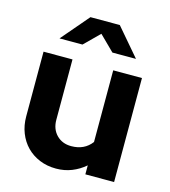

<svg xmlns="http://www.w3.org/2000/svg" viewBox="-111 -830 822 929"><g transform="rotate(15 299.5 -365.5)"><path d="M51 0ZM196 -521V-219Q196 -172 224.5 -143Q253 -114 298 -114Q364 -114 400 -162V-521H544V0H400V-45Q370 -19 333.5 -4.5Q297 10 255 10Q210 10 172.5 -5.5Q135 -21 108 -48.5Q81 -76 66 -114Q51 -152 51 -197V-521ZM374 -603 299 -677 224 -603H109L227 -741H374L492 -603Z"/></g></svg>

Font: Rosa Sans
Style: Bold
Weight: 700
Designer: Pentagram / MCKL
Foundry: Pentagram / MCKL
Version: Version 1.005;September 16, 2019;FontCreator 11.5.0.2425 64-